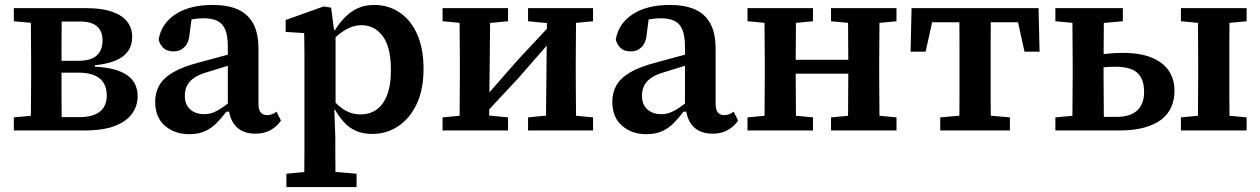

<svg xmlns="http://www.w3.org/2000/svg" viewBox="-20 -528 5100 777"><path d="M36 0V-53L144 -63L181 -54H300Q357 -54 384.5 -76.5Q412 -99 412 -141Q412 -171 400 -191.5Q388 -212 362.5 -223Q337 -234 298 -234H192V-282H297Q348 -282 371.5 -303.5Q395 -325 395 -364Q395 -402 372.5 -421.5Q350 -441 302 -441H182L144 -432L36 -442V-495H330Q393 -495 434 -480.5Q475 -466 495 -440Q515 -414 515 -379Q515 -345 498 -321Q481 -297 448 -283Q415 -269 364 -264V-258Q450 -254 493.5 -224.5Q537 -195 537 -138Q537 -101 515.5 -69.5Q494 -38 446.5 -19Q399 0 321 0ZM104 0Q105 -31 105 -68Q105 -105 105.5 -144Q106 -183 106 -218V-277Q106 -312 105.5 -351Q105 -390 105 -427.5Q105 -465 104 -495H230Q230 -465 229.5 -427Q229 -389 229 -348.5Q229 -308 229 -270V-218Q229 -183 229 -144Q229 -105 229.5 -68Q230 -31 230 0Z M745 15Q687 15 647.5 -19Q608 -53 608 -116Q608 -153 624.5 -182.5Q641 -212 680 -235Q719 -258 785 -275Q813 -283 840 -290Q867 -297 894 -304.5Q921 -312 948 -318V-276Q915 -266 881.5 -255.5Q848 -245 815 -235Q781 -225 762 -210.5Q743 -196 735.5 -178.5Q728 -161 728 -140Q728 -105 749.5 -85.5Q771 -66 807 -66Q827 -66 845 -73.5Q863 -81 883 -95Q903 -109 930 -131L936 -76H896Q877 -51 857 -30.5Q837 -10 810.5 2.5Q784 15 745 15ZM1014 13Q965 13 937 -14.5Q909 -42 905 -94L902 -96V-339Q902 -383 891.5 -408Q881 -433 859.5 -443.5Q838 -454 805 -454Q781 -454 758.5 -450Q736 -446 712 -437L759 -480L748 -396Q745 -356 727 -338Q709 -320 683 -320Q656 -320 641.5 -333.5Q627 -347 622 -368Q633 -433 690.5 -470.5Q748 -508 841 -508Q901 -508 942 -490Q983 -472 1004.5 -433Q1026 -394 1026 -330V-108Q1026 -84 1035 -73Q1044 -62 1061 -62Q1072 -62 1081.5 -66Q1091 -70 1099 -76L1117 -40Q1101 -16 1075 -1.5Q1049 13 1014 13Z M1139 229V175L1248 165H1306L1423 175V229ZM1211 229Q1211 192 1211.5 157.5Q1212 123 1212 89Q1212 55 1212 22V-269Q1212 -294 1212 -314.5Q1212 -335 1211.5 -354.5Q1211 -374 1211 -394L1136 -399V-447L1290 -502L1320 -497L1332 -405L1338 -401V-88L1333 -84L1337 28Q1337 60 1337 93Q1337 126 1337.5 159.5Q1338 193 1338 229ZM1487 14Q1449 14 1421.5 2Q1394 -10 1373.5 -32Q1353 -54 1335 -85H1295L1300 -155Q1334 -111 1366.5 -88Q1399 -65 1440 -65Q1475 -65 1502.5 -83.5Q1530 -102 1546 -142Q1562 -182 1562 -244Q1562 -337 1529 -381.5Q1496 -426 1443 -426Q1417 -426 1393 -415Q1369 -404 1345.5 -384Q1322 -364 1298 -336L1293 -406H1335Q1355 -437 1377.5 -459.5Q1400 -482 1428.5 -495Q1457 -508 1495 -508Q1551 -508 1596.5 -478Q1642 -448 1668 -390Q1694 -332 1694 -249Q1694 -166 1666.5 -107.5Q1639 -49 1592 -17.5Q1545 14 1487 14Z M1771 0V-53L1878 -63H1932L2036 -53V0ZM2117 0V-53L2220 -63H2274L2380 -53V0ZM1839 0Q1840 -30 1840 -67.5Q1840 -105 1840.5 -144Q1841 -183 1841 -218V-277Q1841 -312 1840.5 -351Q1840 -390 1840 -427.5Q1840 -465 1839 -495H1964L1959 0ZM1936 -60 1914 -125H1935L2076 -286L2217 -437L2236 -370H2216L2076 -210ZM2189 0 2194 -495H2312Q2311 -465 2311 -427.5Q2311 -390 2310.5 -351Q2310 -312 2310 -277V-218Q2310 -183 2310.5 -144Q2311 -105 2311 -67.5Q2311 -30 2312 0ZM1771 -442V-495H2036V-442L1932 -432H1879ZM2117 -442V-495H2380V-442L2274 -432H2220Z M2595 15Q2537 15 2497.5 -19Q2458 -53 2458 -116Q2458 -153 2474.5 -182.5Q2491 -212 2530 -235Q2569 -258 2635 -275Q2663 -283 2690 -290Q2717 -297 2744 -304.5Q2771 -312 2798 -318V-276Q2765 -266 2731.5 -255.5Q2698 -245 2665 -235Q2631 -225 2612 -210.5Q2593 -196 2585.5 -178.5Q2578 -161 2578 -140Q2578 -105 2599.5 -85.5Q2621 -66 2657 -66Q2677 -66 2695 -73.5Q2713 -81 2733 -95Q2753 -109 2780 -131L2786 -76H2746Q2727 -51 2707 -30.5Q2687 -10 2660.5 2.5Q2634 15 2595 15ZM2864 13Q2815 13 2787 -14.5Q2759 -42 2755 -94L2752 -96V-339Q2752 -383 2741.5 -408Q2731 -433 2709.5 -443.5Q2688 -454 2655 -454Q2631 -454 2608.5 -450Q2586 -446 2562 -437L2609 -480L2598 -396Q2595 -356 2577 -338Q2559 -320 2533 -320Q2506 -320 2491.5 -333.5Q2477 -347 2472 -368Q2483 -433 2540.5 -470.5Q2598 -508 2691 -508Q2751 -508 2792 -490Q2833 -472 2854.5 -433Q2876 -394 2876 -330V-108Q2876 -84 2885 -73Q2894 -62 2911 -62Q2922 -62 2931.5 -66Q2941 -70 2949 -76L2967 -40Q2951 -16 2925 -1.5Q2899 13 2864 13Z M3073 0Q3074 -30 3074 -67.5Q3074 -105 3074.5 -144Q3075 -183 3075 -218V-277Q3075 -312 3074.5 -351Q3074 -390 3074 -427.5Q3074 -465 3073 -495H3202Q3201 -465 3201 -427.5Q3201 -390 3200.5 -351Q3200 -312 3200 -277V-238Q3200 -194 3200.5 -150.5Q3201 -107 3201 -68.5Q3201 -30 3202 0ZM3411 0Q3412 -31 3412 -69Q3412 -107 3412.5 -150.5Q3413 -194 3413 -238V-277Q3413 -312 3412.5 -351Q3412 -390 3412 -427.5Q3412 -465 3411 -495H3540Q3539 -465 3539 -427.5Q3539 -390 3538.5 -351Q3538 -312 3538 -277V-218Q3538 -183 3538.5 -144Q3539 -105 3539 -67.5Q3539 -30 3540 0ZM3005 0V-53L3113 -63H3165L3270 -53V0ZM3005 -442V-495H3270V-442L3165 -432H3113ZM3343 0V-53L3451 -63H3503L3608 -53V0ZM3343 -442V-495H3608V-442L3503 -432H3451ZM3162 -230V-286H3450V-230Z M3665 -319 3669 -495H4183L4187 -319H4126L4090 -483L4142 -438H3710L3762 -483L3726 -319ZM3785 0V-53L3898 -63H3954L4067 -53V0ZM3862 0Q3862 -30 3862.5 -67.5Q3863 -105 3863 -144Q3863 -183 3863 -218V-277Q3863 -312 3863 -351Q3863 -390 3862.5 -427.5Q3862 -465 3862 -495H3990Q3990 -465 3989.5 -427.5Q3989 -390 3989 -351Q3989 -312 3989 -277V-218Q3989 -183 3989 -144Q3989 -105 3989.5 -67.5Q3990 -30 3990 0Z M4403 0V-55H4499Q4554 -55 4582 -81Q4610 -107 4610 -156Q4610 -208 4583 -233Q4556 -258 4492 -258Q4463 -258 4436 -254.5Q4409 -251 4390 -245V-298Q4414 -305 4449.5 -309.5Q4485 -314 4523 -314Q4594 -314 4640.5 -295Q4687 -276 4710 -241.5Q4733 -207 4733 -161Q4733 -125 4720 -95Q4707 -65 4679.5 -44Q4652 -23 4610 -11.5Q4568 0 4509 0ZM4319 0Q4320 -30 4320 -67.5Q4320 -105 4320.5 -144Q4321 -183 4321 -218V-277Q4321 -312 4320.5 -351Q4320 -390 4320 -427.5Q4320 -465 4319 -495H4448Q4447 -465 4447 -427Q4447 -389 4446.5 -350Q4446 -311 4446 -276V-218Q4446 -183 4446.5 -144Q4447 -105 4447 -67.5Q4447 -30 4448 0ZM4827 0Q4828 -30 4828 -67.5Q4828 -105 4828.5 -144Q4829 -183 4829 -218V-277Q4829 -312 4828.5 -351Q4828 -390 4828 -427.5Q4828 -465 4827 -495H4956Q4956 -465 4955.5 -427.5Q4955 -390 4955 -351Q4955 -312 4955 -277V-218Q4955 -183 4955 -144Q4955 -105 4955.5 -67.5Q4956 -30 4956 0ZM4251 -442V-495H4524V-442L4411 -432H4359ZM4759 0V-53L4867 -63H4919L5025 -53V0ZM4759 -442V-495H5025V-442L4919 -432H4867ZM4251 0V-53L4359 -63H4377V0Z"/></svg>

Font: Source Serif 4 SemiBold
Style: Regular
Weight: 600
Designer: Frank Grießhammer
Foundry: Adobe Systems Incorporated
Version: Version 4.004;hotconv 1.0.116;makeotfexe 2.5.65601